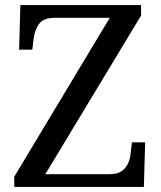

<svg xmlns="http://www.w3.org/2000/svg" viewBox="-20 -734 632 754"><path d="M36 0V-40L411 -664H194Q150 -664 133 -639.5Q116 -615 112 -582L107 -539H55L60 -714H534V-673L158 -50H410Q440 -50 457 -61.5Q474 -73 482.5 -91.5Q491 -110 493 -132L498 -175H550L545 0Z"/></svg>

Font: Noto Serif Myanmar
Style: Regular
Weight: 400
Designer: Ben Mitchell and the Monotype Design Team
Foundry: Monotype Imaging Inc.
Version: Version 2.106